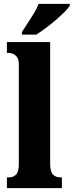

<svg xmlns="http://www.w3.org/2000/svg" viewBox="-20 -979 383 999"><path d="M16 0V-56H26Q49 -56 63.5 -70.5Q78 -85 78 -127V-645Q78 -671 67.5 -683.5Q57 -696 45 -700Q33 -704 26 -704H16V-760H241V-127Q241 -85 256 -70.5Q271 -56 294 -56H302V0ZM94 -812Q107 -833 124 -858.5Q141 -884 157 -910.5Q173 -937 181 -959H343V-949Q335 -936 315.5 -916.5Q296 -897 270.5 -875Q245 -853 218 -833Q191 -813 169 -799H94Z"/></svg>

Font: Noto Serif Thai ExtraCondensed Black
Style: Regular
Weight: 900
Width: 2
Designer: Monotype Design Team
Foundry: Monotype Imaging Inc.
Version: Version 2.002; ttfautohint (v1.8.4.7-5d5b)